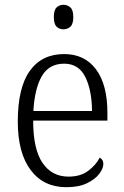

<svg xmlns="http://www.w3.org/2000/svg" viewBox="-20 -769 515 799"><path d="M256 10Q161 10 107.5 -61.5Q54 -133 54 -263Q54 -404 104 -474Q154 -544 247 -544Q332 -544 379.5 -480.5Q427 -417 427 -299V-267H118Q118 -148 157 -91Q196 -34 265 -34Q315 -34 347 -58Q379 -82 395 -113Q401 -110 405.5 -103.5Q410 -97 410 -86Q410 -68 393 -45.5Q376 -23 342 -6.5Q308 10 256 10ZM363 -307Q362 -395 334.5 -449.5Q307 -504 247 -504Q184 -504 154 -452Q124 -400 119 -307ZM244 -647Q227 -647 215.5 -658Q204 -669 204 -698Q204 -727 215.5 -738Q227 -749 244 -749Q261 -749 273 -738Q285 -727 285 -698Q285 -669 273 -658Q261 -647 244 -647Z"/></svg>

Font: Noto Serif Tamil SemiCondensed Light
Style: Italic
Weight: 300
Width: 4
Italic angle: -12°
Designer: Indian Type Foundry, Tom Grace, and the Monotype Design Team
Foundry: Monotype Imaging Inc.
Version: Version 2.003; ttfautohint (v1.8.4.7-5d5b)